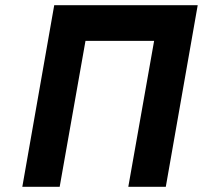

<svg xmlns="http://www.w3.org/2000/svg" viewBox="-20 -720 782 740"><path d="M66 0 189 -700H742L619 0H474.5L574 -562.5H309.5L210 0Z"/></svg>

Font: Overpass ExtraBold
Style: Italic
Weight: 800
Italic angle: -10°
Designer: Delve Withrington, Dave Bailey, Thomas Jockin
Foundry: Delve Fonts LLC
Version: Version 4.000